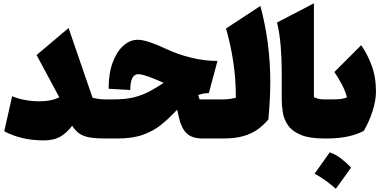

<svg xmlns="http://www.w3.org/2000/svg" viewBox="-20 -846 2340 1173"><path d="M342.3 -251.5 203.6 -509.8 398.9 -674.8 545.4 -249Q583 -238.8 622.1 -238.8H622.6V0H622.1Q564 0 526.6 -6.6Q489.3 -13.2 464.8 -30.3Q440.4 -47.4 420.9 -77.6Q389.6 -36.1 350.1 -12.2Q310.5 11.7 246.6 11.7Q177.2 11.7 116.7 -2.7Q56.2 -17.1 5.9 -43.9L54.2 -258.3Q87.4 -243.7 131.6 -235.4Q175.8 -227.1 220.7 -227.1Q255.4 -227.1 285.4 -232.7Q315.4 -238.3 342.3 -251.5Z M821.3 -603Q851.1 -603 896 -587.9Q940.9 -572.8 994.6 -547.4Q1063.5 -514.6 1145.8 -494.1Q1228 -473.6 1308.6 -473.6L1255.9 -277.3Q1223.6 -277.3 1190.9 -265.1L1199.2 -238.8H1343.8V0H1219.2Q1153.3 0 1121.1 -30.8Q1088.9 -61.5 1075.2 -119.1L1062.5 -175.8Q1055.7 -168.9 1048.8 -162.1Q1042 -155.3 1035.6 -148.4Q1004.4 -115.7 961.4 -81.3Q918.5 -46.9 855.2 -23.4Q792 0 698.7 0H622.6Q610.8 0 605 -8.3Q599.1 -16.6 599.1 -41V-197.8Q599.1 -222.2 605 -230.5Q610.8 -238.8 622.6 -238.8H674.8Q749 -238.8 801.8 -252.4Q854.5 -266.1 896.2 -289.1Q938 -312 980 -339.8Q954.1 -351.1 932.1 -360.6Q910.2 -370.1 891.6 -376.5Q871.1 -383.8 854.5 -388.2Q837.9 -392.6 824.7 -392.6Q775.9 -392.6 775.9 -295.9L643.6 -303.7Q643.6 -397.5 668.5 -464.4Q693.4 -531.2 733.9 -567.1Q774.4 -603 821.3 -603Z M1570.8 -809.6Q1631.3 -584.5 1631.3 -346.2Q1631.3 -290.5 1628.2 -233.2Q1625 -175.8 1619.6 -116.2Q1589.8 -81.1 1553.5 -54.9Q1517.1 -28.8 1466.6 -14.4Q1416 0 1343.8 0Q1332 0 1326.2 -8.3Q1320.3 -16.6 1320.3 -41V-197.8Q1320.3 -222.2 1326.2 -230.5Q1332 -238.8 1343.8 -238.8Q1383.8 -238.8 1420.9 -249Q1420.9 -368.7 1404.3 -474.1Q1387.7 -579.6 1360.8 -671.9Z M1897.9 -825.7V-252.4Q1923.8 -238.8 1960.4 -238.8H1960.9V0H1960.4Q1869.6 0 1817.1 -22.2Q1764.6 -44.4 1739.7 -80.3Q1714.8 -116.2 1708 -158Q1701.2 -199.7 1701.2 -238.8V-410.6Q1701.2 -489.3 1694.6 -567.1Q1688 -645 1672.4 -708.5Z M1994.6 84.5Q2032.2 98.1 2064.9 123.5Q2097.7 148.9 2125 177.7Q2102.5 209.5 2079.3 241.7Q2056.2 273.9 2031.7 307.1Q2003.4 282.2 1971.7 259Q1939.9 235.8 1902.3 214.8Q1950.7 147.9 1994.6 84.5ZM1960.9 0Q1949.2 0 1943.4 -8.3Q1937.5 -16.6 1937.5 -41V-197.8Q1937.5 -222.2 1943.4 -230.5Q1949.2 -238.8 1960.9 -238.8H2017.6Q2042.5 -238.8 2061.8 -241.2Q2081.1 -243.7 2099.6 -251Q2090.3 -289.6 2067.9 -331.5Q2045.4 -373.5 2022.9 -406.2L2186.5 -569.8Q2222.7 -519.5 2249.8 -448Q2276.9 -376.5 2276.9 -287.1Q2276.9 -231.9 2256.3 -167.7Q2235.8 -103.5 2202.6 -46.4Q2156.7 -22.5 2100.6 -11.2Q2044.4 0 1978.5 0Z"/></svg>

Font: Pinar-FD Black
Style: Regular
Weight: 900
Designer: Amin Abedi
Version: Version 3.000